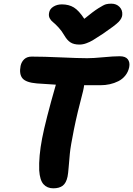

<svg xmlns="http://www.w3.org/2000/svg" viewBox="-20 -1066 729 1052"><path d="M589.8 -1045.9Q617.7 -1045.9 635 -1028.1Q652.3 -1010.3 649.9 -983.9Q648.4 -965.3 629.9 -946Q611.3 -926.8 543.9 -880.9Q503.9 -854.5 488 -845.2Q472.2 -835.9 453.1 -828.9Q434.1 -821.8 415 -821.8Q384.8 -821.8 366.5 -833.5Q348.1 -845.2 333 -871.1Q318.8 -896 300.5 -915.8Q282.2 -935.5 270.5 -944.6Q258.8 -953.6 252.2 -966.3Q245.6 -979 249 -996.1Q252.4 -1017.1 272.5 -1029.5Q292.5 -1042 318.8 -1042Q357.4 -1042 384.8 -1025.1Q412.1 -1008.3 441.9 -962.9Q489.3 -1002 519 -1020.8Q548.8 -1039.6 560.8 -1042.7Q572.8 -1045.9 589.8 -1045.9ZM272 -34.2Q238.3 -34.2 218.3 -56.6Q198.2 -79.1 194.8 -132.8Q191.9 -209.5 210.7 -307.4Q229.5 -405.3 286.1 -602.1Q216.3 -606 182.1 -608.9Q122.6 -613.8 103.3 -636.7Q84 -659.7 92.8 -705.1Q97.7 -727.5 113 -741.7Q128.4 -755.9 153.8 -755.9Q218.3 -755.9 314.5 -751.5Q410.6 -747.1 458 -747.1Q491.2 -747.1 546.4 -752.4Q601.6 -757.8 636.2 -757.8Q667.5 -757.8 680.2 -741.2Q692.9 -724.6 688 -698.2Q682.6 -671.9 666.7 -652.1Q650.9 -632.3 628.4 -621.1Q606 -609.9 581.5 -604.5Q557.1 -599.1 530.8 -599.1H440.9Q439.5 -585.9 435.1 -566.9Q403.3 -447.3 385 -356.4Q366.7 -265.6 362.8 -225.3Q358.9 -185.1 356.2 -149.9Q353.5 -114.7 350.1 -98.1Q342.8 -63.5 324 -48.8Q305.2 -34.2 272 -34.2Z"/></svg>

Font: Shantell Sans Bouncy
Style: Bold Italic
Weight: 700
Italic angle: -11.31°
Designer: Stephen Nixon, Anya Danilova, Shantell Martin
Foundry: Arrow Type
Version: Version 1.006;[9816181b4]